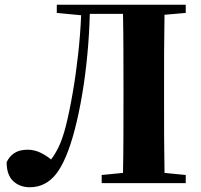

<svg xmlns="http://www.w3.org/2000/svg" viewBox="-20 -767 842 804"><path d="M757.8 -712.9 668.9 -705.1Q667.5 -628.4 667.2 -550.8Q667 -473.1 667 -395V-352.1Q667 -274.9 667.2 -197.5Q667.5 -120.1 668.9 -43L757.8 -34.2V0H405.8V-34.2L495.1 -43Q496.6 -118.7 496.8 -195.8Q497.1 -272.9 497.1 -351.1V-395Q497.1 -473.6 496.8 -552.2Q496.6 -630.9 495.1 -709H356Q354 -625.5 345.9 -539.6Q337.9 -453.6 324.2 -372.1Q310.5 -290.5 292 -220.2Q258.3 -93.3 214.6 -38.1Q170.9 17.1 105 17.1Q63 17.1 35.4 -8.5Q7.8 -34.2 7.8 -87.9Q18.6 -111.8 40 -126Q61.5 -140.1 96.2 -140.1Q122.1 -140.1 147.2 -128.7Q172.4 -117.2 193.8 -99.1Q210.4 -120.6 225.6 -151.6Q240.7 -182.6 254.9 -235.8Q271 -300.3 284.4 -377.9Q297.9 -455.6 307.1 -538.6Q316.4 -621.6 319.8 -703.1L217.8 -712.9V-747.1H757.8Z"/></svg>

Font: Source Han Serif JP Heavy
Style: Regular
Weight: 900
Designer: Ryoko NISHIZUKA  (kana & ideographs); Frank Grießhammer (Latin, Greek & Cyrillic); Wenlong ZHANG  (bopomofo); Sandoll Co
Foundry: Adobe Systems Incorporated
Version: Version 1.001;PS 1.001;hotconv 16.6.54;makeotf.lib2.5.65590